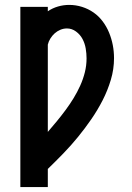

<svg xmlns="http://www.w3.org/2000/svg" viewBox="-20 -763 540 783"><path d="M63 0V-735H175V-717Q194 -730 216.5 -736.5Q239 -743 262 -743Q289 -743 314.5 -735Q340 -727 361.5 -712Q383 -697 399 -675.5Q415 -654 425 -629.5Q435 -605 440 -579Q445 -553 445 -526Q445 -481 432 -437.5Q419 -394 398.5 -354Q378 -314 352.5 -277Q327 -240 298.5 -205Q270 -170 238.5 -137.5Q207 -105 175 -74V0ZM175 -225Q194 -247 212.5 -269.5Q231 -292 248 -315Q265 -338 280 -362.5Q295 -387 307 -413.5Q319 -440 326 -468Q333 -496 333 -525Q333 -545 329.5 -565.5Q326 -586 316.5 -604Q307 -622 290 -634.5Q273 -647 253 -647Q239 -647 226 -641.5Q213 -636 203 -627Q193 -618 185.5 -606Q178 -594 175 -581Z"/></svg>

Font: Iosevka Slab
Style: Bold
Weight: 700
Monospace: yes
Designer: Belleve Invis
Foundry: Belleve Invis
Version: Version 11.1.1; ttfautohint (v1.8.3)